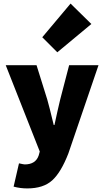

<svg xmlns="http://www.w3.org/2000/svg" viewBox="-20 -864 582 1072"><path d="M300 -572 216 -656 374 -844 490 -730ZM132 188Q93 188 56 178L86 48Q113 54 118 54Q179 54 196 4L202 -18L12 -500H184L244 -308Q253 -278 280 -166H284Q302 -250 316 -308L366 -500H530L362 -8Q321 98 271.5 143Q222 188 132 188Z"/></svg>

Font: Assistant ExtraBold
Style: Regular
Weight: 800
Designer: Hebrew By Ben Nathan, Latin by Paul Hunt
Version: Version 2.001;PS 002.001;hotconv 1.0.88;makeotf.lib2.5.64775